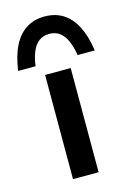

<svg xmlns="http://www.w3.org/2000/svg" viewBox="-120 -692 512 746"><g transform="rotate(-15 136.0 -319.5)"><path d="M79 -419H182V0H79ZM135 -639Q179 -639 210.5 -618.5Q242 -598 262 -558.5Q282 -519 290 -461H221Q216 -493 205.5 -517.5Q195 -542 178 -555.5Q161 -569 135 -569Q110 -569 93 -555.5Q76 -542 66 -517.5Q56 -493 52 -461H-18Q-10 -520 10 -559.5Q30 -599 61.5 -619Q93 -639 135 -639Z"/></g></svg>

Font: Josefin Sans Thin Medium
Style: Regular
Weight: 500
Version: Version 2.000